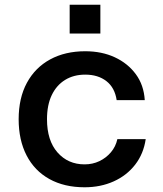

<svg xmlns="http://www.w3.org/2000/svg" viewBox="-20 -781 690 813"><path d="M338 12Q252 12 189 -23Q126 -58 92.5 -123Q59 -188 59 -276Q59 -366 94 -430.5Q129 -495 192.5 -529.5Q256 -564 341 -564Q411 -564 466 -538.5Q521 -513 555 -467Q589 -421 593 -357H474Q466 -410 430.5 -437.5Q395 -465 341 -465Q292 -465 255.5 -442.5Q219 -420 199 -378Q179 -336 179 -276Q179 -186 223.5 -135.5Q268 -85 338 -85Q372 -85 400.5 -98.5Q429 -112 449.5 -136Q470 -160 477 -192H597Q588 -130 552.5 -84Q517 -38 461.5 -13Q406 12 338 12ZM275 -639V-761H405V-639Z"/></svg>

Font: Azeret Mono Thin Medium
Style: Regular
Weight: 500
Version: Version 1.002